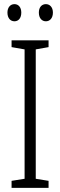

<svg xmlns="http://www.w3.org/2000/svg" viewBox="-20 -909 291 929"><path d="M16 -848C16 -822 30 -806 50 -806C69 -806 83 -821 83 -848C83 -874 69 -889 50 -889C30 -889 16 -873 16 -848ZM168 -848C168 -822 182 -806 202 -806C221 -806 236 -821 236 -848C236 -874 221 -889 202 -889C182 -889 168 -874 168 -848ZM215 0V-34L153 -44V-670L215 -681V-714H36V-681L99 -670V-44L36 -34V0Z"/></svg>

Font: Noto Sans Lao ExtraCondensed Light
Style: Regular
Weight: 300
Width: 2
Designer: Monotype Design Team
Foundry: Monotype Imaging Inc.
Version: Version 2.003